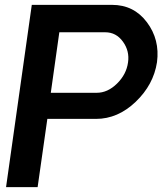

<svg xmlns="http://www.w3.org/2000/svg" viewBox="-20 -770 669 790"><path d="M440.9 -750Q530.8 -750 584.5 -678.5Q638.2 -606.9 626 -514.2Q611.8 -421.4 538.3 -351.1Q464.8 -280.8 375 -280.8H174.8L134.8 0H4.9L110.8 -750ZM377.9 -388.2Q422.9 -388.2 461.4 -426Q500 -463.9 506.8 -513.2Q513.7 -560.1 485.8 -598.6Q458 -637.2 413.1 -637.2H224.1L189 -388.2Z"/></svg>

Font: Oakes Grotesk
Style: SemiBold Italic
Weight: 600
Designer: Samuel Oakes
Foundry: Samuel Oakes
Version: Version 1.0 | wf-rip DC20170320